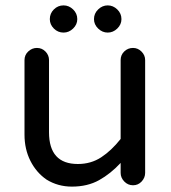

<svg xmlns="http://www.w3.org/2000/svg" viewBox="-20 -711 635 713"><path d="M216 -590Q195 -590 180 -605Q165 -620 165 -640Q165 -661 180 -676Q195 -691 216 -691Q236 -691 251.5 -676Q267 -661 267 -640Q267 -620 251.5 -605Q236 -590 216 -590ZM380 -590Q360 -590 344.5 -605Q329 -620 329 -640Q329 -661 344.5 -676Q360 -691 380 -691Q400 -691 415.5 -676Q431 -661 431 -640Q431 -620 415.5 -605Q400 -590 380 -590ZM247 -18Q195 -18 153 -44Q115 -70 93 -113.5Q71 -157 71 -211V-488Q71 -507 85 -520Q99 -533 117 -533Q136 -533 149 -519.5Q162 -506 162 -488V-220Q162 -102 269 -102Q318 -102 356 -127Q394 -152 428 -195V-488Q428 -507 441.5 -520Q455 -533 474 -533Q492 -533 505.5 -519.5Q519 -506 519 -488V-69Q519 -51 506 -37Q493 -23 474 -23Q455 -23 441.5 -37Q428 -51 428 -69V-106Q391 -66 348 -42Q305 -18 247 -18Z"/></svg>

Font: Huninn
Style: Regular
Weight: 400
Designer: justfont
Foundry: justfont
Version: Version 1.003